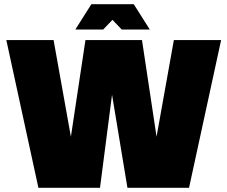

<svg xmlns="http://www.w3.org/2000/svg" viewBox="-20 -890 1078 910"><path d="M385 -700H653L722 -242L804 -700H1028L876 0H584L511 -441L454 0H162L10 -700H234L316 -242ZM690 -750H557L513 -796L469 -750H337L413 -870H614Z"/></svg>

Font: Fivo Sans Black
Style: Regular
Weight: 900
Designer: Alexander Slobzheninov
Foundry: Alexander Slobzheninov
Version: 1.0